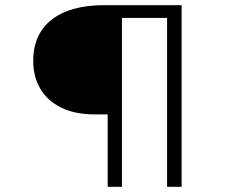

<svg xmlns="http://www.w3.org/2000/svg" viewBox="-20 -720 888 740"><path d="M395 0V-314L419 -279H346Q269 -279 215.5 -305.5Q162 -332 135 -378.5Q108 -425 108 -486Q108 -552 138.5 -600Q169 -648 230.5 -674Q292 -700 383 -700H680V0H624V-680L652 -651H401L450 -681V0Z"/></svg>

Font: Lexend Peta ExtraLight
Style: Regular
Weight: 250
Version: Version 1.007